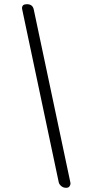

<svg xmlns="http://www.w3.org/2000/svg" viewBox="-20 -730 440 915"><path d="M108 -710Q136 -710 141 -684L315 138Q316 141 316 144Q316 152 311 158.5Q306 165 295 165Q281 165 271.5 156.5Q262 148 260 139L86 -684Q85 -687 85 -691Q85 -710 108 -710Z"/></svg>

Font: Agu Display Uzo
Style: Regular
Weight: 400
Designer: Oluwaseun Badejo
Version: Version 1.103